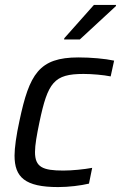

<svg xmlns="http://www.w3.org/2000/svg" viewBox="-20 -751 491 779"><path d="M241 -596 240 -591H304L450 -726L451 -731H361ZM216 8C259 8 307 2 341 -6L354 -70C322 -64 273 -59 237 -59C153 -59 122 -73 122 -134C122 -163 129 -202 140 -255C174 -417 199 -451 319 -451C353 -451 400 -447 429 -441L443 -505C406 -513 349 -518 298 -518C138 -518 99 -450 59 -261C46 -202 39 -150 39 -120C39 -32 81 8 216 8Z"/></svg>

Font: Saira UNSAM
Style: Italic
Weight: 400
Italic angle: -12°
Designer: Hector Gatti with collaboration of the Omnibus-Type team
Foundry: Omnibus-Type
Version: Version 0.072;PS 000.072;hotconv 1.0.88;makeotf.lib2.5.64775